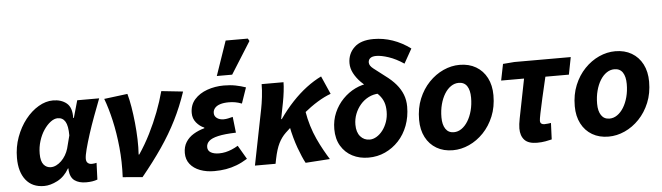

<svg xmlns="http://www.w3.org/2000/svg" viewBox="-49 -977 4075 1182"><g transform="rotate(-5 1989.0 -385.5)"><path d="M181.6 12Q108.5 12 69 -37.9Q29.5 -87.8 29.5 -174Q29.5 -242.2 51.7 -302.8Q73.9 -363.3 110.2 -409.4Q146.6 -455.5 191.3 -481.8Q235.9 -508.1 280.9 -508.1Q332.2 -508.1 364.9 -481.3Q397.7 -454.4 396 -389.6H400L430.1 -496.1H565.7Q546.2 -445.2 525.6 -390Q505 -334.7 488.5 -283.2Q472 -231.6 461.6 -191.8Q451.2 -152 451.2 -132.9Q451.2 -114.7 461 -106.4Q470.8 -98 485.4 -98Q495.5 -98 502.2 -99.5Q508.8 -101 515.1 -102L511.2 1.1Q496.6 6.5 479.5 9.3Q462.4 12 441.5 12Q397.2 12 370.4 -7.2Q343.6 -26.4 339.5 -72.4Q339.5 -74 339.8 -76.7Q340 -79.4 340.2 -82.2H336.2Q308 -33.2 264.2 -10.6Q220.4 12 181.6 12ZM233.1 -99.7Q249.9 -99.7 266.6 -108Q283.2 -116.2 298.1 -130.6Q313 -145 324.5 -164.4Q335.9 -183.8 342.3 -205.3L362.8 -284.7Q362.8 -344.2 347.1 -370.3Q331.4 -396.4 300.4 -396.4Q279.3 -396.4 256.5 -379.4Q233.7 -362.3 214.2 -333.3Q194.7 -304.3 183 -266.7Q171.2 -229.2 171.2 -188.3Q171.2 -141.5 188.6 -120.6Q206 -99.7 233.1 -99.7Z M667.8 0Q672.5 -94.2 663.6 -183.9Q654.7 -273.5 637 -351.6Q619.2 -429.7 596.5 -489.9L741.2 -508.1Q751.3 -473 759.1 -425.9Q766.9 -378.9 772.2 -327.2Q777.5 -275.5 779.1 -224.6Q780.7 -173.8 777.6 -130.2H781.6Q820.6 -187.9 852.4 -251.4Q884.2 -314.9 909 -379.8Q933.8 -444.6 950.5 -507.1L1084 -492.8Q1053.2 -400.9 1012.5 -319.9Q971.8 -238.8 916.9 -158.4Q861.9 -78.1 789.3 10.6Z M1232.6 12Q1184.5 12 1145.5 -2.8Q1106.6 -17.6 1084.1 -45.9Q1061.6 -74.2 1061.6 -114.5Q1061.6 -153.2 1079.2 -181.4Q1096.8 -209.6 1127.2 -228Q1157.6 -246.4 1194.7 -256.4V-260.4Q1167.3 -271.4 1146.3 -296.7Q1125.4 -322 1125.4 -356Q1125.4 -406.2 1155.4 -439.9Q1185.3 -473.5 1233.8 -490.8Q1282.2 -508 1336.8 -508Q1376.5 -508 1409.5 -501.5Q1442.5 -494.9 1472 -484.5L1438.4 -387.4Q1416 -395.9 1397.1 -399.1Q1378.2 -402.3 1358 -402.3Q1326.8 -402.3 1305.1 -395.4Q1283.5 -388.6 1272 -375.3Q1260.5 -362 1260.5 -344.4Q1260.5 -324.4 1276.9 -312.6Q1293.2 -300.7 1318.2 -300.7Q1331.5 -300.7 1345.5 -303.7Q1359.4 -306.7 1374.8 -310.7L1386 -212.2Q1316.3 -210.3 1276 -201Q1235.7 -191.8 1218.8 -176.1Q1201.9 -160.5 1201.9 -139Q1201.9 -116.6 1221.1 -105.4Q1240.3 -94.2 1272.2 -94.2Q1292.3 -94.2 1311.6 -98.4Q1331 -102.7 1350.4 -110.7Q1369.9 -118.6 1389.9 -130.8L1439.5 -46Q1405.1 -24.6 1372.5 -12.1Q1340 0.4 1305.8 6.2Q1271.7 12 1232.6 12ZM1299.2 -569.9 1372.4 -782.7H1509.5L1518.1 -767.2L1394.1 -569.9Z M1485 0 1553.7 -345.2Q1559.7 -375 1564.7 -416.7Q1569.7 -458.4 1569.7 -496.1H1704.9Q1704.9 -472.7 1700.9 -439.2Q1696.9 -405.6 1690.9 -374L1670.6 -270.8H1674.6Q1714.2 -327.6 1757.4 -373.6Q1800.7 -419.6 1846.3 -454.2Q1892 -488.8 1938.4 -511.3L1987.6 -399.6Q1949.6 -386 1906 -359.5Q1862.5 -333 1810 -290.2Q1757.5 -247.4 1692 -185.2Q1665.3 -159.7 1647.9 -124.6Q1630.5 -89.5 1618.4 -30.4L1612.4 0ZM1797.3 10.1Q1788 -6.9 1777.5 -31.2Q1766.9 -55.5 1755.9 -85.7Q1744.9 -116 1735.1 -151.3Q1725.3 -186.5 1717.6 -226.3L1823.7 -306.2Q1831.2 -259.4 1844.8 -215.1Q1858.3 -170.8 1876.4 -131.6Q1894.5 -92.4 1913.3 -58.8Q1932 -25.3 1948 0Z M2186.5 12Q2130.8 12 2086.8 -10.8Q2042.8 -33.6 2017 -76.9Q1991.2 -120.1 1991.2 -180.9Q1991.2 -235.9 2011.5 -282.4Q2031.7 -328.8 2066 -364.1Q2100.4 -399.5 2142.9 -420.1Q2185.4 -440.7 2229.2 -443.4L2282 -375.3Q2248.8 -374.3 2219.8 -359.6Q2190.7 -344.9 2168.9 -319.5Q2147.2 -294.2 2135.1 -262.7Q2123 -231.3 2123 -196.8Q2123 -150.1 2145.5 -124.1Q2167.9 -98 2203.4 -98Q2224.6 -98 2245.7 -110.6Q2266.7 -123.1 2283.8 -145.3Q2300.9 -167.6 2311.3 -197.2Q2321.7 -226.8 2321.7 -261Q2321.7 -294.9 2313 -319Q2304.4 -343.1 2285.7 -364.2Q2267.1 -385.2 2235.4 -407.4Q2204.3 -430.7 2177.8 -457.8Q2151.4 -484.9 2135.5 -515.1Q2119.7 -545.4 2119.7 -577Q2119.7 -635 2160 -673.8Q2200.2 -712.6 2279.6 -712.6Q2339.5 -712.6 2397.3 -692.8Q2455.1 -672.9 2507.1 -634.2L2456.9 -545Q2408.7 -577.5 2363.5 -592.5Q2318.2 -607.5 2287.5 -607.5Q2262.6 -607.5 2250.4 -597.7Q2238.3 -588 2238.3 -570.8Q2238.3 -551.4 2263.2 -532.2Q2288 -513 2331.3 -479.8Q2371.8 -450.2 2397.8 -419.4Q2423.8 -388.6 2437 -354.5Q2450.2 -320.4 2450.2 -280.4Q2450.2 -217.4 2430 -163.6Q2409.8 -109.8 2373.4 -70.7Q2337.1 -31.7 2289.5 -9.9Q2242 12 2186.5 12Z M2708.1 12Q2650.2 12 2607.1 -13.3Q2563.9 -38.6 2540.1 -84.7Q2516.2 -130.8 2516.2 -192.5Q2516.2 -264.4 2540 -322.2Q2563.8 -380.1 2603.8 -421.7Q2643.9 -463.4 2693.2 -485.8Q2742.6 -508.1 2793.5 -508.1Q2851.4 -508.1 2894.6 -482.8Q2937.7 -457.5 2961.6 -411.4Q2985.4 -365.3 2985.4 -303.6Q2985.4 -231.7 2961.6 -173.9Q2937.8 -116.1 2897.8 -74.4Q2857.8 -32.7 2808.5 -10.4Q2759.2 12 2708.1 12ZM2723.3 -98Q2748.5 -98 2770.9 -113.5Q2793.3 -129 2810.3 -156.5Q2827.3 -184 2837.2 -221Q2847 -258 2847 -300.9Q2847 -346.9 2830 -372.5Q2813 -398.1 2778.4 -398.1Q2753.2 -398.1 2730.8 -383Q2708.3 -367.9 2691.3 -340.4Q2674.3 -313 2664.5 -276Q2654.6 -239 2654.6 -195.2Q2654.6 -150.3 2672.1 -124.2Q2689.5 -98 2723.3 -98Z M3227.8 11.3Q3174.2 11.3 3150.3 -14.6Q3126.5 -40.5 3126.5 -85.7Q3126.5 -98.9 3128.4 -113.3Q3130.3 -127.7 3133.8 -146.3L3182.1 -389.4H3040.5L3060.9 -490.5L3131.5 -496.1H3480L3459.2 -389.4H3313.9Q3296.5 -316.8 3283.8 -259.9Q3271 -203 3263.8 -167.4Q3256.6 -131.8 3256.6 -122.6Q3256.6 -109 3264.2 -103.9Q3271.8 -98.7 3281.6 -98.7Q3295.3 -98.7 3304.9 -100.2Q3314.5 -101.7 3323.3 -102.7L3319.1 -1.3Q3303.4 2.5 3280.2 6.9Q3256.9 11.3 3227.8 11.3Z M3670.1 12Q3612.2 12 3569.1 -13.3Q3525.9 -38.6 3502.1 -84.7Q3478.2 -130.8 3478.2 -192.5Q3478.2 -264.4 3502 -322.2Q3525.8 -380.1 3565.8 -421.7Q3605.9 -463.4 3655.2 -485.8Q3704.6 -508.1 3755.5 -508.1Q3813.4 -508.1 3856.6 -482.8Q3899.7 -457.5 3923.6 -411.4Q3947.4 -365.3 3947.4 -303.6Q3947.4 -231.7 3923.6 -173.9Q3899.8 -116.1 3859.8 -74.4Q3819.8 -32.7 3770.5 -10.4Q3721.2 12 3670.1 12ZM3685.3 -98Q3710.5 -98 3732.9 -113.5Q3755.3 -129 3772.3 -156.5Q3789.3 -184 3799.2 -221Q3809 -258 3809 -300.9Q3809 -346.9 3792 -372.5Q3775 -398.1 3740.4 -398.1Q3715.2 -398.1 3692.8 -383Q3670.3 -367.9 3653.3 -340.4Q3636.3 -313 3626.5 -276Q3616.6 -239 3616.6 -195.2Q3616.6 -150.3 3634.1 -124.2Q3651.5 -98 3685.3 -98Z"/></g></svg>

Font: Source Sans 3 VF
Style: Italic
Weight: 200
Italic angle: -11°
Designer: Paul D. Hunt
Foundry: Adobe Systems Incorporated
Version: Version 3.042;hotconv 1.0.118;makeotfexe 2.5.65603